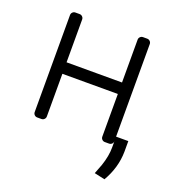

<svg xmlns="http://www.w3.org/2000/svg" viewBox="-129 -656 882 938"><g transform="rotate(20 311.5 -186.5)"><path d="M83.5 -20.6V-524.9Q83.5 -533.4 89.5 -539.4Q95.5 -545.5 104 -545.5H125.7Q134.6 -545.5 140.6 -539.4Q146.7 -533.4 146.7 -524.9V-302.2H435V-524.9Q435 -533.4 441.1 -539.4Q447.1 -545.5 455.6 -545.5H477.3Q486.2 -545.5 492.2 -539.4Q498.2 -533.4 498.2 -524.9V-43.7H561.8V11.7Q560.7 94.8 516 171.5L461.3 159.4Q471.9 133.5 480.5 109.4Q498.2 57.2 498.2 12.8V-20.6Q498.2 -12.1 492.2 -6Q486.2 0 477.3 0H455.6Q447.1 0 441.1 -6Q435 -12.1 435 -20.6V-242.5H146.7V-20.6Q146.7 -12.1 140.6 -6Q134.6 0 125.7 0H104Q95.5 0 89.5 -6Q83.5 -12.1 83.5 -20.6Z"/></g></svg>

Font: DeltaSans Light
Style: Regular
Weight: 300
Designer: Rasmus Andersson
Foundry: rsms
Version: Version 3.012